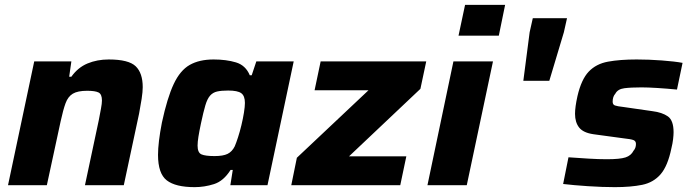

<svg xmlns="http://www.w3.org/2000/svg" viewBox="-20 -763 2849 791"><path d="M13 0 121 -510H274L265 -447H274Q301 -485 340.5 -501.5Q380 -518 428 -518Q510 -518 539 -490Q568 -462 568 -404Q568 -385 563.5 -355.5Q559 -326 553 -295L490 0H330L387 -268Q392 -294 396 -315.5Q400 -337 400 -349Q400 -375 386 -382Q372 -389 339 -389Q300 -389 280 -377Q260 -365 250 -337.5Q240 -310 230 -264L173 0Z M782 8Q703 8 667 -20Q631 -48 631 -125Q631 -150 635 -183.5Q639 -217 647 -258Q669 -360 695.5 -416.5Q722 -473 761.5 -495.5Q801 -518 860 -518Q912 -518 952 -506Q992 -494 1009 -453H1017L1036 -510H1190L1082 0H929L939 -63H930Q901 -17 861.5 -4.5Q822 8 782 8ZM864 -120Q899 -120 917.5 -129Q936 -138 947 -160Q953 -174 960.5 -197Q968 -220 974.5 -247Q981 -274 985 -299Q989 -324 989 -339Q989 -368 974 -379Q959 -390 920 -390Q892 -390 874.5 -386Q857 -382 845.5 -369Q834 -356 826 -329Q818 -302 808 -255Q801 -222 797.5 -200Q794 -178 794 -163Q794 -134 810 -127Q826 -120 864 -120Z M1180 0 1203 -113 1498 -391H1276L1301 -510H1736L1712 -397L1418 -119H1654L1629 0Z M1869 -616 1896 -743H2061L2035 -616ZM1741 0 1848 -510H2011L1903 0Z M2136 -430 2162 -630 2175 -688H2316L2303 -630L2243 -430Z M2513 8Q2462 8 2402 4Q2342 0 2300 -5L2322 -115Q2364 -112 2405 -109.5Q2446 -107 2480 -107Q2534 -107 2557 -114.5Q2580 -122 2590 -142Q2600 -153 2600 -170Q2600 -182 2589.5 -186Q2579 -190 2550 -193L2425 -210Q2383 -216 2366 -237.5Q2349 -259 2349 -294Q2349 -322 2359 -367Q2375 -436 2405.5 -468Q2436 -500 2485 -509Q2534 -518 2603 -518Q2653 -518 2706.5 -514Q2760 -510 2792 -504L2769 -394Q2728 -398 2688.5 -400.5Q2649 -403 2623 -403Q2579 -403 2552 -399.5Q2525 -396 2515 -377Q2504 -365 2504 -344Q2504 -332 2513.5 -328.5Q2523 -325 2550 -322L2668 -305Q2708 -300 2731.5 -283.5Q2755 -267 2755 -218Q2755 -207 2753 -189.5Q2751 -172 2746 -152Q2731 -79 2701.5 -45Q2672 -11 2625.5 -1.5Q2579 8 2513 8Z"/></svg>

Font: Saira
Style: Bold Italic
Weight: 700
Italic angle: -12°
Designer: Hector Gatti with collaboration of the Omnibus-Type team
Foundry: Omnibus-Type
Version: Version 1.100; ttfautohint (v1.8.3)